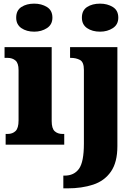

<svg xmlns="http://www.w3.org/2000/svg" viewBox="-20 -795 749 1055"><path d="M168 -621Q126 -621 97.5 -640.5Q69 -660 69 -698Q69 -738 97.5 -756.5Q126 -775 168 -775Q208 -775 238 -756.5Q268 -738 268 -698Q268 -660 238 -640.5Q208 -621 168 -621ZM11 0V-59H22Q49 -59 65.5 -75Q82 -91 82 -133V-410Q82 -448 65 -462.5Q48 -477 22 -477H5V-536H264V-130Q264 -89 280.5 -74Q297 -59 323 -59H333V0ZM530 -621Q487 -621 458.5 -640.5Q430 -660 430 -698Q430 -738 458.5 -756.5Q487 -775 530 -775Q570 -775 600 -756.5Q630 -738 630 -698Q630 -660 600 -640.5Q570 -621 530 -621ZM328 240V170H335Q387 170 414 132.5Q441 95 441 -6V-411Q441 -454 419.5 -465.5Q398 -477 369 -477H365V-536H625V8Q625 97 589.5 148Q554 199 492 219.5Q430 240 350 240Z"/></svg>

Font: Noto Serif Myanmar SemiCondensed Black
Style: Regular
Weight: 900
Width: 4
Designer: Ben Mitchell and the Monotype Design Team
Foundry: Monotype Imaging Inc.
Version: Version 2.106; ttfautohint (v1.8.4.7-5d5b)